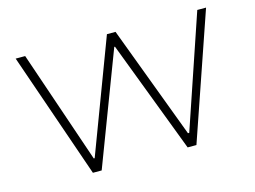

<svg xmlns="http://www.w3.org/2000/svg" viewBox="-94 -851 1349 1014"><g transform="rotate(-15 581.0 -344.0)"><path d="M298 0 60 -688H112L322 -72H327L559 -688H606L837 -72H844L1053 -688H1101L864 0H816L583 -613H579L346 0Z"/></g></svg>

Font: Saira Expanded ExtraLight
Style: Regular
Weight: 250
Width: 7
Designer: Hector Gatti with collaboration of the Omnibus-Type team
Foundry: Omnibus-Type
Version: Version 1.101